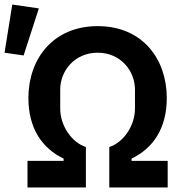

<svg xmlns="http://www.w3.org/2000/svg" viewBox="-39 -825 810 845"><path d="M132 -788 15 -805 -19 -593 65 -581ZM82 0H339V-178C277 -198 226 -271 226 -347V-431C226 -512 288 -593 391 -593C493 -593 555 -512 555 -431V-347C555 -271 504 -198 442 -178V0H699V-117H540V-127C634 -172 695 -259 695 -394C695 -564 589 -710 391 -710C193 -710 86 -564 86 -394C86 -259 147 -172 241 -127V-117H82Z"/></svg>

Font: Braiins Sans SemiBold
Style: Regular
Weight: 600
Designer: Mike Abbink, Paul van der Laan, Pieter van Rosmalen, Jiri Chlebus, Lubos Buracinsky
Foundry: Bold Monday, Sudetype
Version: Version 1.000;hotconv 1.0.109;makeotfexe 2.5.65596